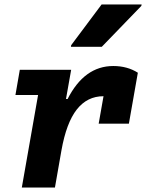

<svg xmlns="http://www.w3.org/2000/svg" viewBox="-20 -838 653 858"><path d="M77.5 0 161.5 -478 207 -413.5H49L68.5 -526H298L271.5 -376.5L241.5 -395.5H282Q357 -543 486 -543Q549 -543 596 -513L544.5 -378.5Q518.5 -394.5 495.2 -401.2Q472 -408 442 -408Q370 -408 323.2 -348.8Q276.5 -289.5 254.5 -165.5L225.5 0ZM421 -285.5 458.5 -498.5 596 -513 556 -285.5ZM297 -629 298 -636 434 -818H613L611.5 -811.5L435 -629Z"/></svg>

Font: Google Sans Code
Style: Italic
Weight: 400
Italic angle: -10°
Monospace: yes
Designer: Google Sans Code Authors
Foundry: Google LLC
Version: Version 6.000